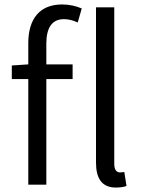

<svg xmlns="http://www.w3.org/2000/svg" viewBox="-20 -829 636 862"><path d="M500 13C523 13 536 10 548 6L538 -57C527 -55 522 -55 518 -55C504 -55 493 -66 493 -93V-796H411V-99C411 -27 438 13 500 13ZM33 -474H107V0H188V-474H306V-540H188V-633C188 -705 214 -743 267 -743C287 -743 308 -738 329 -728L347 -791C322 -802 291 -809 259 -809C157 -809 107 -743 107 -635V-540L33 -535Z"/></svg>

Font: Noto Sans HK DemiLight
Style: Regular
Weight: 350
Designer: Ryoko NISHIZUKA 西塚涼子 (kana, bopomofo & ideographs); Paul D. Hunt (Latin, Greek & Cyrillic); Sandoll Communications 산돌커뮤니
Foundry: Adobe
Version: Version 2.004;hotconv 1.0.118;makeotfexe 2.5.65603